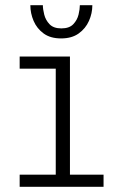

<svg xmlns="http://www.w3.org/2000/svg" viewBox="-20 -717 440 737"><path d="M55.5 0V-46.5H194V-453.5H55.5V-500H248.5V-46.5H377.5V0ZM214.5 -569.5Q173.5 -569.5 147.5 -588.5Q121.5 -607.5 109 -636.8Q96.5 -666 96.5 -697H144.5Q144.5 -682 149.8 -661Q155 -640 170.2 -624Q185.5 -608 215.5 -608Q246 -608 261.2 -624Q276.5 -640 281.5 -661Q286.5 -682 286.5 -697H334.5Q334.5 -666 321.5 -636.8Q308.5 -607.5 282 -588.5Q255.5 -569.5 214.5 -569.5Z"/></svg>

Font: Trispace SemiCondensed ExtraLight
Style: Regular
Weight: 200
Width: 4
Designer: Tyler Finck
Foundry: Etcetera Type Company
Version: Version 1.210; ttfautohint (v1.8.3)